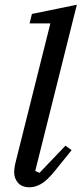

<svg xmlns="http://www.w3.org/2000/svg" viewBox="-20 -780 345 812"><path d="M106 12Q72 12 56 -7Q40 -26 40 -51Q40 -62 42 -74.5Q44 -87 47 -98L193 -681H105L115 -721L305 -760L129 -57L147 -49L257 -164L283 -145L215 -61Q180 -17 154.5 -2.5Q129 12 106 12Z"/></svg>

Font: IBM Plex Serif Text
Style: Italic
Weight: 450
Italic angle: -14°
Designer: Mike Abbink, Paul van der Laan, Pieter van Rosmalen
Foundry: Bold Monday
Version: Version 3.001